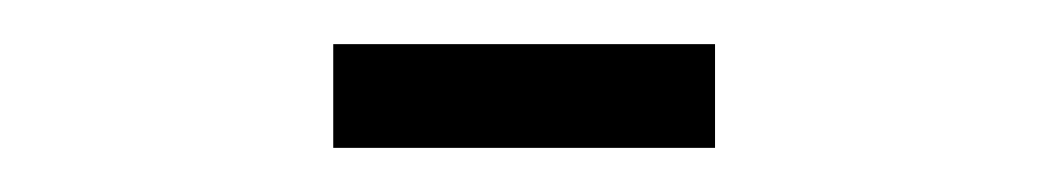

<svg xmlns="http://www.w3.org/2000/svg" viewBox="-20 -817 474 87"><path d="M131 -797H304V-750H131Z"/></svg>

Font: Phudu Light SemiBold
Style: Regular
Weight: 600
Version: Version 1.005;gftools[0.9.23]